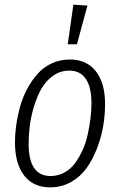

<svg xmlns="http://www.w3.org/2000/svg" viewBox="-20 -788 512 819"><path d="M293 -768.1 353 -764.2 308.1 -599.1H269ZM193.8 11.2Q121.6 11.2 82.8 -39.6Q43.9 -90.3 43.9 -180.2Q43.9 -217.8 49.6 -256.8Q55.2 -295.9 66.7 -336.2Q78.1 -376.5 97.4 -411.6Q116.7 -446.8 141.6 -474.4Q166.5 -502 201.7 -518.1Q236.8 -534.2 277.8 -534.2Q350.1 -534.2 389.2 -483.6Q428.2 -433.1 428.2 -344.2Q428.2 -298.8 420.4 -251.7Q412.6 -204.6 394.5 -157Q376.5 -109.4 350.3 -72.3Q324.2 -35.2 283.7 -12Q243.2 11.2 193.8 11.2ZM195.8 -37.1Q227.5 -37.1 254.6 -52Q281.7 -66.9 300.3 -92.3Q318.8 -117.7 332.8 -148.9Q346.7 -180.2 354.5 -216.1Q362.3 -252 366.2 -284.7Q370.1 -317.4 370.1 -348.1Q370.1 -416.5 345.9 -451.7Q321.8 -486.8 275.9 -486.8Q237.8 -486.8 207 -465.3Q176.3 -443.8 157.2 -410.6Q138.2 -377.4 125.2 -334.7Q112.3 -292 107.2 -252.2Q102.1 -212.4 102.1 -174.8Q102.1 -37.1 195.8 -37.1Z"/></svg>

Font: Fira Sans Compressed Light
Style: Italic
Weight: 300
Width: 3
Italic angle: -8°
Designer: Carrois Corporate & Edenspiekermann AG
Foundry: Carrois Corporate GbR & Edenspiekermann AG
Version: Version 4.203;PS 004.203;hotconv 1.0.88;makeotf.lib2.5.64775